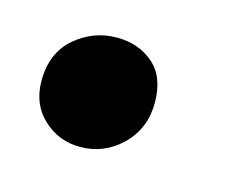

<svg xmlns="http://www.w3.org/2000/svg" viewBox="-40 -180 287 245"><g transform="rotate(15 103.5 -57.5)"><path d="M80 16Q52 16 31.5 -3Q11 -22 11 -53Q11 -90 35 -110.5Q59 -131 90 -131Q119 -131 138.5 -114Q158 -97 158 -63Q158 -29 135 -6.5Q112 16 80 16Z"/></g></svg>

Font: Alkatra
Style: Regular
Weight: 400
Designer: Suman Bhandary
Version: Version 1.100;gftools[0.9.22]